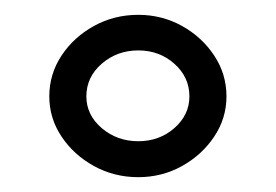

<svg xmlns="http://www.w3.org/2000/svg" viewBox="-20 -830 372 259"><path d="M166.5 -591Q134 -591 106.8 -606Q79.5 -621 63 -645.8Q46.5 -670.5 46.5 -700Q46.5 -730 63 -755Q79.5 -780 106.8 -795Q134 -810 166.5 -810Q198.5 -810 225.5 -795Q252.5 -780 269 -755Q285.5 -730 285.5 -700Q285.5 -670.5 269 -645.8Q252.5 -621 225.5 -606Q198.5 -591 166.5 -591ZM166.5 -639.5Q195 -639.5 215.2 -657.2Q235.5 -675 235.5 -700Q235.5 -726 215.2 -744Q195 -762 166.5 -762Q138 -762 117.2 -744Q96.5 -726 96.5 -700Q96.5 -675 117.2 -657.2Q138 -639.5 166.5 -639.5Z"/></svg>

Font: Big Shoulders Text Thin
Style: Bold
Weight: 700
Version: Version 2.002